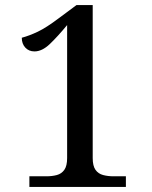

<svg xmlns="http://www.w3.org/2000/svg" viewBox="-20 -738 599 758"><path d="M96 0V-42H163Q186 -42 204.5 -47Q223 -52 234 -67.5Q245 -83 245 -114V-639Q207 -593 176.5 -564Q146 -535 116 -535Q94 -535 80 -550Q66 -565 66 -589Q96 -597 129.5 -613Q163 -629 212 -666L282 -718H346V-114Q346 -83 357 -67.5Q368 -52 387 -47Q406 -42 428 -42H477V0Z"/></svg>

Font: Noto Serif Bengali
Style: Regular
Weight: 400
Designer: Juan Bruce, Universal Thirst, Indian Type Foundry and the Monotype Design Team.
Foundry: Monotype Imaging Inc.
Version: Version 2.003